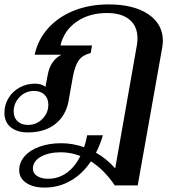

<svg xmlns="http://www.w3.org/2000/svg" viewBox="-40 -590 797 870"><path d="M698 -405Q698 -391 695 -374L584 250H480Q433 180 372 141Q334 198 280 229Q226 260 162 260Q110 260 78.5 238.5Q47 217 47 181Q47 146 71.5 118Q96 90 139.5 74.5Q183 59 237 59Q290 59 341 77Q348 59 355 23H426Q415 63 395 102Q442 128 482 173L580 -384Q583 -401 583 -416Q583 -471 547 -501Q511 -531 445 -531Q364 -531 307 -491.5Q250 -452 234 -384H377L371 -350Q335 -341 317.5 -317.5Q300 -294 290 -241L271 -134Q259 -66 210.5 -28Q162 10 87 10Q37 10 8.5 -13.5Q-20 -37 -20 -79Q-20 -115 -1.5 -145.5Q17 -176 49 -193.5Q81 -211 119 -211Q133 -211 146 -207Q159 -203 166 -196L176 -250Q188 -316 238 -342H117Q132 -411 178.5 -462.5Q225 -514 295.5 -542Q366 -570 452 -570Q566 -570 632 -525.5Q698 -481 698 -405ZM179 -116Q179 -144 161.5 -161Q144 -178 114 -178Q76 -178 49 -150.5Q22 -123 22 -85Q22 -57 39.5 -40.5Q57 -24 87 -24Q125 -24 152 -51Q179 -78 179 -116ZM324 117Q281 100 236 100Q180 100 144.5 120.5Q109 141 109 174Q109 195 128 207.5Q147 220 178 220Q225 220 262.5 193Q300 166 324 117Z"/></svg>

Font: Fahkwang Medium
Style: Italic
Weight: 500
Italic angle: -10°
Version: Version 1.000; ttfautohint (v1.6)